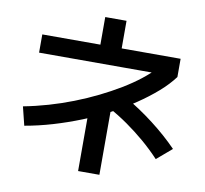

<svg xmlns="http://www.w3.org/2000/svg" viewBox="-94 -915 1188 1110"><g transform="rotate(10 500.0 -360.0)"><path d="M56 -221Q129 -235 201.5 -256Q274 -277 344.5 -304.5Q415 -332 480 -364Q545 -396 603 -431Q661 -466 708 -503Q755 -540 789 -577L820 -543H94V-650H435V-812H560V-650H906V-543Q871 -496 819 -450.5Q767 -405 702.5 -361.5Q638 -318 563.5 -278.5Q489 -239 409 -207Q329 -175 246.5 -150.5Q164 -126 83 -112ZM435 92V-306H560V92ZM865 -54Q817 -105 767 -147.5Q717 -190 663 -228Q609 -266 547 -300L635 -374Q722 -324 804.5 -260.5Q887 -197 953 -129Z"/></g></svg>

Font: M PLUS 1 Thin SemiBold
Style: Regular
Weight: 600
Version: Version 1.001